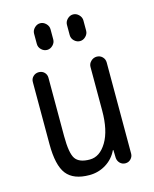

<svg xmlns="http://www.w3.org/2000/svg" viewBox="-113 -816 726 903"><g transform="rotate(-15 250.0 -365.0)"><path d="M210 9.8Q132.8 9.8 99.1 -33.2Q65.4 -76.2 65.4 -179.7V-482.4Q65.4 -498 76.7 -508.8Q87.9 -519.5 104 -519.5Q120.1 -519.5 130.9 -508.8Q141.6 -498 141.6 -482.4V-198.2Q141.6 -115.2 160.2 -87.9Q178.7 -60.5 230.5 -60.5Q279.3 -60.5 312.5 -115.7Q345.7 -170.9 345.7 -267.6V-480.5Q345.7 -496.1 357.9 -507.8Q370.1 -519.5 386.2 -519.5Q402.3 -519.5 413.6 -508.3Q424.8 -497.1 424.8 -480.5V-37.1Q424.8 -22.5 414.1 -11.2Q403.3 0 387.7 0Q372.1 0 361.3 -10.7Q350.6 -21.5 349.6 -37.1L348.6 -74.2Q348.6 -75.2 347.7 -75.2Q345.7 -75.2 345.7 -74.2Q327.1 -35.2 290.5 -12.7Q253.9 9.8 210 9.8ZM370.1 -700.2V-650.4Q370.1 -634.8 357.9 -622.6Q345.7 -610.4 330.1 -610.4Q314.5 -610.4 302.2 -622.1Q290 -633.8 290 -650.4V-700.2Q290 -715.8 302.2 -728Q314.5 -740.2 330.1 -740.2Q345.7 -740.2 357.9 -728Q370.1 -715.8 370.1 -700.2ZM129.9 -700.2Q129.9 -715.8 142.1 -728Q154.3 -740.2 169.9 -740.2Q185.5 -740.2 197.8 -728Q210 -715.8 210 -700.2V-650.4Q210 -634.8 197.8 -622.6Q185.5 -610.4 169.9 -610.4Q154.3 -610.4 142.1 -622.1Q129.9 -633.8 129.9 -650.4Z"/></g></svg>

Font: Rounded Mgen+ 1m regular
Style: Regular
Weight: 400
Designer: [Source Han Sans]
Ryoko NISHIZUKA  (kana & ideographs); Paul D. Hunt (Latin, Greek & Cyrillic); Wenlong ZHANG  (bopomofo
Version: Version 1.059.20150602